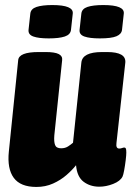

<svg xmlns="http://www.w3.org/2000/svg" viewBox="-20 -731 523 760"><path d="M124 9Q61 9 34.5 -27Q8 -63 15 -131L52 -493Q55 -525 133 -525H161Q197 -525 212.5 -517Q228 -509 226 -493L195 -195Q193 -170 198 -157Q203 -144 222 -144Q238 -144 249.5 -151.5Q261 -159 269 -166L302 -483Q306 -525 384 -525H404Q480 -525 476 -483L441 -165Q438 -143 452 -143Q458 -143 463 -145Q468 -147 472 -147Q476 -147 478 -143.5Q480 -140 480 -127Q480 -117 477.5 -96.5Q475 -76 471.5 -57Q468 -38 465 -32Q456 -14 428 -3Q400 8 373 8Q337 8 311 -11.5Q285 -31 281 -77Q266 -58 243 -38Q220 -18 190 -4.5Q160 9 124 9ZM375 -579Q335 -579 314 -586.5Q293 -594 295 -613L302 -677Q304 -696 326 -703.5Q348 -711 389 -711Q474 -711 470 -677L463 -613Q461 -596 441 -587.5Q421 -579 375 -579ZM173 -579Q133 -579 112 -586.5Q91 -594 93 -613L100 -677Q102 -696 124.5 -703.5Q147 -711 187 -711Q272 -711 268 -677L261 -613Q259 -594 236.5 -586.5Q214 -579 173 -579Z"/></svg>

Font: Asap Condensed Condensed Black
Style: Italic
Weight: 900
Width: 3
Italic angle: -6°
Designer: Pablo Cosgaya
Foundry: Omnibus-Type
Version: Version 3.001; ttfautohint (v1.8.4.7-5d5b)